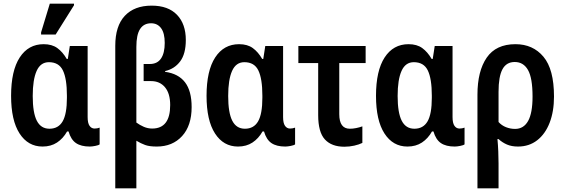

<svg xmlns="http://www.w3.org/2000/svg" viewBox="-20 -796 3108 1056"><path d="M214 10Q134 10 87.5 -62Q41 -134 41 -269Q41 -407 88.5 -480Q136 -553 220 -553Q266 -553 295.5 -531.5Q325 -510 347 -472H353L364 -543H462V-152Q462 -119 472.5 -104Q483 -89 500 -89Q515 -89 528 -94V-2Q522 3 504 6.5Q486 10 474 10Q426 10 398 -9Q370 -28 357 -73H349Q327 -34 293.5 -12Q260 10 214 10ZM252 -88Q301 -88 324.5 -128.5Q348 -169 348 -258V-270Q348 -363 326 -408.5Q304 -454 249 -454Q203 -454 181.5 -406Q160 -358 160 -268Q160 -176 182.5 -132Q205 -88 252 -88ZM206 -606V-618L254 -776H387V-767L286 -606Z M614 240V-544Q614 -653 666.5 -709Q719 -765 814 -765Q905 -765 953.5 -714.5Q1002 -664 1002 -576Q1002 -500 971 -458.5Q940 -417 888 -405V-401Q961 -391 997.5 -343.5Q1034 -296 1034 -207Q1034 -105 981.5 -47.5Q929 10 842 10Q802 10 778.5 1.5Q755 -7 730 -22V240ZM817 -89Q916 -89 916 -218Q916 -282 887.5 -316Q859 -350 811 -350H770V-444H804Q845 -444 865.5 -474Q886 -504 886 -560Q886 -614 866 -641Q846 -668 811 -668Q771 -668 750.5 -636.5Q730 -605 730 -538V-122Q749 -108 771 -98.5Q793 -89 817 -89Z M1289 10Q1209 10 1162.5 -62Q1116 -134 1116 -269Q1116 -407 1163.5 -480Q1211 -553 1295 -553Q1341 -553 1370.5 -531.5Q1400 -510 1422 -472H1428L1439 -543H1537V-152Q1537 -119 1547.5 -104Q1558 -89 1575 -89Q1590 -89 1603 -94V-2Q1597 3 1579 6.5Q1561 10 1549 10Q1501 10 1473 -9Q1445 -28 1432 -73H1424Q1402 -34 1368.5 -12Q1335 10 1289 10ZM1327 -88Q1376 -88 1399.5 -128.5Q1423 -169 1423 -258V-270Q1423 -363 1401 -408.5Q1379 -454 1324 -454Q1278 -454 1256.5 -406Q1235 -358 1235 -268Q1235 -176 1257.5 -132Q1280 -88 1327 -88Z M1874 11Q1804 11 1767 -29Q1730 -69 1730 -163V-449H1621V-543H1991V-449H1846V-168Q1846 -88 1904 -88Q1921 -88 1938.5 -91.5Q1956 -95 1973 -101V-10Q1955 -1 1928.5 5Q1902 11 1874 11Z M2221 10Q2141 10 2094.5 -62Q2048 -134 2048 -269Q2048 -407 2095.5 -480Q2143 -553 2227 -553Q2273 -553 2302.5 -531.5Q2332 -510 2354 -472H2360L2371 -543H2469V-152Q2469 -119 2479.5 -104Q2490 -89 2507 -89Q2522 -89 2535 -94V-2Q2529 3 2511 6.5Q2493 10 2481 10Q2433 10 2405 -9Q2377 -28 2364 -73H2356Q2334 -34 2300.5 -12Q2267 10 2221 10ZM2259 -88Q2308 -88 2331.5 -128.5Q2355 -169 2355 -258V-270Q2355 -363 2333 -408.5Q2311 -454 2256 -454Q2210 -454 2188.5 -406Q2167 -358 2167 -268Q2167 -176 2189.5 -132Q2212 -88 2259 -88Z M2606 240V-275Q2606 -405 2657 -479Q2708 -553 2815 -553Q2911 -553 2969 -484Q3027 -415 3027 -265Q3027 -183 3003 -121Q2979 -59 2934.5 -24.5Q2890 10 2829 10Q2794 10 2768.5 -1Q2743 -12 2722 -31H2716Q2719 1 2720.5 36Q2722 71 2722 102V240ZM2813 -87Q2860 -87 2884.5 -130.5Q2909 -174 2909 -265Q2909 -367 2884 -411Q2859 -455 2811 -455Q2765 -455 2743.5 -415Q2722 -375 2722 -291V-125Q2739 -106 2763 -96.5Q2787 -87 2813 -87Z"/></svg>

Font: Noto Sans Condensed SemiBold
Style: Regular
Weight: 600
Width: 3
Designer: Monotype Design Team
Foundry: Monotype Imaging Inc.
Version: Version 2.013; ttfautohint (v1.8.4.7-5d5b)